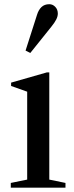

<svg xmlns="http://www.w3.org/2000/svg" viewBox="-20 -870 344 890"><path d="M30 0V-22L106 -37.5V-445L31.5 -471.5V-487L197.5 -534.5H208.5V-37.5L283.5 -22V0ZM120.5 -624.5 98.5 -635.5 151.5 -801Q158.5 -824 172.2 -837.2Q186 -850.5 208.5 -850.5Q224.5 -850.5 236.2 -838.2Q248 -826 248 -807Q248 -794.5 241 -780.2Q234 -766 217.5 -745.5Z"/></svg>

Font: Libre Caslon Text
Style: Regular
Weight: 400
Designer: Pablo Impallari, Rodrigo Fuenzalida, Katja Schimmel
Foundry: Pablo Impallari, Rodrigo Fuenzalida
Version: Version 2.000